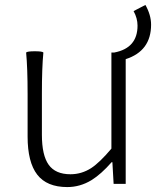

<svg xmlns="http://www.w3.org/2000/svg" viewBox="-20 -746 633 779"><path d="M253 13Q170 13 131 -37.5Q92 -88 92 -192V-363Q92 -470 86 -533Q91 -538 121 -538Q152 -538 156 -533Q150 -472 150 -366V-199Q150 -116 177.5 -77.5Q205 -39 266 -39Q311 -39 350 -64Q385 -87 432 -143V-533H444Q538 -551 538 -642Q538 -672 522 -701L570 -726Q593 -685 593 -646Q593 -539 490 -506V-253V0H441L436 -88H433Q390 -39 351 -15Q305 13 253 13Z"/></svg>

Font: GenSekiGothic TW L
Style: Regular
Weight: 300
Version: Version 1.501;PS 1;hotconv 16.6.51;makeotf.lib2.5.65220